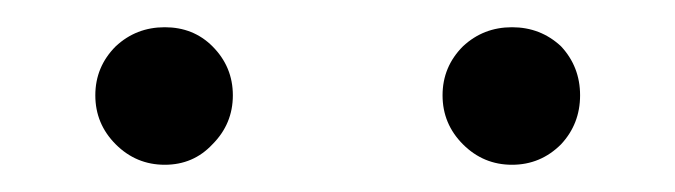

<svg xmlns="http://www.w3.org/2000/svg" viewBox="-20 -652 496 141"><path d="M50 -582Q50 -603 65 -618Q80 -632 101 -632Q122 -632 136 -618Q151 -603 151 -582Q151 -561 136 -546Q122 -531 101 -531Q80 -531 65 -546Q50 -561 50 -582ZM305 -582Q305 -603 320 -618Q335 -632 356 -632Q377 -632 392 -618Q406 -603 406 -582Q406 -561 392 -546Q377 -531 356 -531Q335 -531 320 -546Q305 -561 305 -582Z"/></svg>

Font: Mina
Style: Regular
Weight: 400
Version: Version 1.000